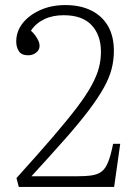

<svg xmlns="http://www.w3.org/2000/svg" viewBox="-20 -737 548 757"><path d="M54 0 45 -35Q129 -128 187.5 -196Q246 -264 283.5 -313.5Q321 -363 341.5 -401Q362 -439 370 -470Q378 -501 378 -533Q378 -598 341.5 -637.5Q305 -677 231 -677Q187 -677 154 -661Q121 -645 102 -616Q114 -605 121 -594.5Q128 -584 132 -575Q136 -566 136 -556Q136 -540 122.5 -529.5Q109 -519 91 -519Q65 -519 54.5 -535Q44 -551 44 -573Q44 -613 69 -645Q94 -677 138 -697Q182 -717 238 -717Q297 -717 340 -695.5Q383 -674 406 -634Q429 -594 429 -536Q429 -500 420 -465Q411 -430 389 -390.5Q367 -351 330 -302Q293 -253 237 -189.5Q181 -126 104 -42H282Q318 -42 341.5 -45.5Q365 -49 380.5 -60.5Q396 -72 406.5 -98.5Q417 -125 426 -170H454L430 0Z"/></svg>

Font: Literata 18pt ExtraLight
Style: Regular
Weight: 250
Designer: Latin by Veronika Burian and Jose Scaglione. Greek by Irene Vlachou. Cyrillic by Vera Evstafieva.
Foundry: TypeTogether
Version: Version 3.103;gftools[0.9.29]